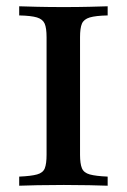

<svg xmlns="http://www.w3.org/2000/svg" viewBox="-20 -591 403 611"><path d="M41.1 0V-29Q79 -30.6 98 -35.9Q116.9 -41.1 122.6 -55.6Q128.2 -70.2 128.2 -98.4V-472.6Q128.2 -501.6 122.2 -515.7Q116.1 -529.8 97.6 -535.5Q79 -541.1 41.1 -541.9V-571Q62.1 -570.2 98.8 -569.4Q135.5 -568.5 183.1 -568.5Q227.4 -568.5 264.1 -569.4Q300.8 -570.2 322.6 -571V-541.9Q284.7 -541.1 265.7 -535.5Q246.8 -529.8 240.7 -515.7Q234.7 -501.6 234.7 -472.6V-98.4Q234.7 -70.2 240.7 -55.6Q246.8 -41.1 265.7 -35.9Q284.7 -30.6 322.6 -29V0Q300.8 -0.8 264.1 -1.6Q227.4 -2.4 183.1 -2.4Q135.5 -2.4 98.8 -1.6Q62.1 -0.8 41.1 0Z"/></svg>

Font: Playfair 5pt SemiExpanded Light SemiBold
Style: Regular
Weight: 600
Version: Version 2.001;gftools[0.9.30]